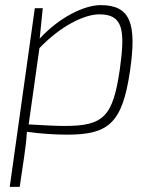

<svg xmlns="http://www.w3.org/2000/svg" viewBox="-20 -514 607 750"><path d="M373 -494C308 -494 210 -445 135 -363L147 -482H116L18 216H57L75 94C80 59 83 35 85 1C138 8 192 12 242 12C405 12 458 -33 488 -238C514 -419 492 -494 373 -494ZM448 -243C421 -59 386 -22 232 -22C191 -22 150 -25 92 -28L134 -326C215 -411 308 -458 368 -458C460 -458 470 -399 448 -243Z"/></svg>

Font: Exo 2 Extra Light
Style: Italic
Weight: 250
Italic angle: -8°
Designer: Natanael Gama
Version: Version 1.001;PS 001.001;hotconv 1.0.88;makeotf.lib2.5.64775